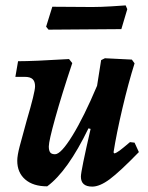

<svg xmlns="http://www.w3.org/2000/svg" viewBox="-20 -680 547 712"><path d="M495 -116Q424 -43 387 -15.5Q350 12 322 12Q280 12 280 -25Q280 -46 316 -202L308 -204Q231 -45 155 11Q103 11 73.5 -14.5Q44 -40 44 -84Q44 -103 53 -137.5Q62 -172 79 -233Q110 -338 110 -360Q110 -378 101 -386.5Q92 -395 72 -395H37L47 -453Q104 -453 236 -461L248 -446Q209 -329 185 -243Q161 -157 161 -137Q161 -122 166 -115Q171 -108 184 -108Q206 -108 248.5 -177Q291 -246 340 -362L355 -457L369 -464L469 -459L479 -445Q456 -372 434 -278.5Q412 -185 401 -115L404 -111Q412 -113 423.5 -121.5Q435 -130 462 -153L479 -151ZM430 -572 294 -571 160 -570 151 -581 174 -655 322 -654Q353 -654 393.5 -656.5Q434 -659 446 -660L452 -646Z"/></svg>

Font: Alegreya
Style: Bold Italic
Weight: 700
Italic angle: -7°
Designer: Juan Pablo del Peral
Foundry: Huerta Tipografica
Version: Version 2.007; ttfautohint (v1.6)